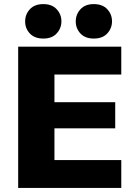

<svg xmlns="http://www.w3.org/2000/svg" viewBox="-20 -931 665 951"><path d="M70 0H580.7V-138.3H249.7V-295.2H550.7V-424.8H249.7V-561.7H580.7V-700H70ZM195 -740Q237.5 -740 260.8 -765.5Q284.2 -790.9 284.2 -825.5Q284.2 -860 260.7 -885.3Q237.2 -910.7 194.7 -910.7Q151.2 -910.7 127.8 -885.1Q104.5 -859.5 104.5 -824.7Q104.5 -790 128 -765Q151.4 -740 195 -740ZM444.6 -740Q488.2 -740 511.5 -765.5Q534.8 -790.9 534.8 -825.5Q534.8 -860 511.4 -885.3Q487.9 -910.7 444.4 -910.7Q401.8 -910.7 378.5 -885.1Q355.2 -859.5 355.2 -824.7Q355.2 -790 378.6 -765Q402.1 -740 444.6 -740Z"/></svg>

Font: Golos Text VF
Style: Regular
Weight: 400
Designer: A.Korolkova, Vitaly Kuzmin
Foundry: ParaType Ltd
Version: Version 2.005